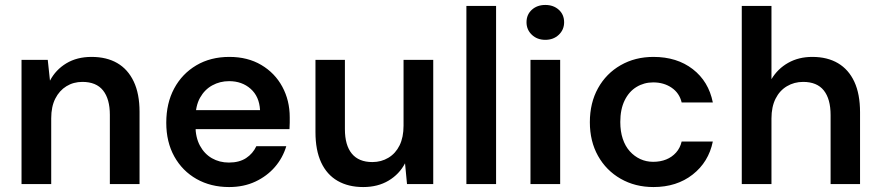

<svg xmlns="http://www.w3.org/2000/svg" viewBox="-20 -744 3555 776"><path d="M67 0V-502H173L182 -418Q205 -462 248 -488Q291 -514 350 -514Q411 -514 454 -489Q497 -464 520.5 -414.5Q544 -365 544 -292V0H424V-280Q424 -344 396.5 -378.5Q369 -413 313 -413Q277 -413 248.5 -395.5Q220 -378 203.5 -345.5Q187 -313 187 -266V0Z M906 12Q832 12 774.5 -20.5Q717 -53 684.5 -111.5Q652 -170 652 -248Q652 -327 684 -386.5Q716 -446 773.5 -480Q831 -514 907 -514Q981 -514 1036 -481.5Q1091 -449 1121 -393.5Q1151 -338 1151 -270Q1151 -260 1151 -248Q1151 -236 1150 -222H739V-299H1031Q1028 -354 993 -385Q958 -416 906 -416Q869 -416 838 -399Q807 -382 788.5 -349Q770 -316 770 -265V-236Q770 -189 788 -155.5Q806 -122 836.5 -104.5Q867 -87 905 -87Q947 -87 974.5 -105Q1002 -123 1016 -153H1137Q1123 -106 1091 -69Q1059 -32 1012 -10Q965 12 906 12Z M1448 12Q1388 12 1344.5 -13Q1301 -38 1278 -87.5Q1255 -137 1255 -210V-502H1374V-222Q1374 -157 1402 -123Q1430 -89 1485 -89Q1521 -89 1550 -106.5Q1579 -124 1595 -156.5Q1611 -189 1611 -236V-502H1731V0H1625L1617 -84Q1594 -40 1550.5 -14Q1507 12 1448 12Z M1865 0V-720H1985V0Z M2124 0V-502H2244V0ZM2184 -583Q2151 -583 2129.5 -603.5Q2108 -624 2108 -654Q2108 -685 2129.5 -704.5Q2151 -724 2184 -724Q2217 -724 2238.5 -704.5Q2260 -685 2260 -654Q2260 -624 2238.5 -603.5Q2217 -583 2184 -583Z M2621 12Q2547 12 2488.5 -21.5Q2430 -55 2397 -114Q2364 -173 2364 -250Q2364 -328 2397 -387.5Q2430 -447 2488.5 -480.5Q2547 -514 2621 -514Q2716 -514 2780 -464.5Q2844 -415 2861 -330H2735Q2726 -368 2694.5 -389.5Q2663 -411 2620 -411Q2583 -411 2552.5 -392.5Q2522 -374 2504.5 -338Q2487 -302 2487 -251Q2487 -213 2497 -183Q2507 -153 2525.5 -132.5Q2544 -112 2568 -101Q2592 -90 2620 -90Q2649 -90 2672.5 -99.5Q2696 -109 2712.5 -127.5Q2729 -146 2735 -172H2861Q2844 -89 2779.5 -38.5Q2715 12 2621 12Z M2978 0V-720H3098V-424Q3123 -466 3165.5 -490Q3208 -514 3263 -514Q3324 -514 3367 -488.5Q3410 -463 3433 -413.5Q3456 -364 3456 -290V0H3337V-279Q3337 -344 3309.5 -378.5Q3282 -413 3226 -413Q3190 -413 3160.5 -395.5Q3131 -378 3114.5 -345Q3098 -312 3098 -265V0Z"/></svg>

Font: DM Sans 16pt SemiBold
Style: Regular
Weight: 600
Version: Version 4.004;gftools[0.9.30]